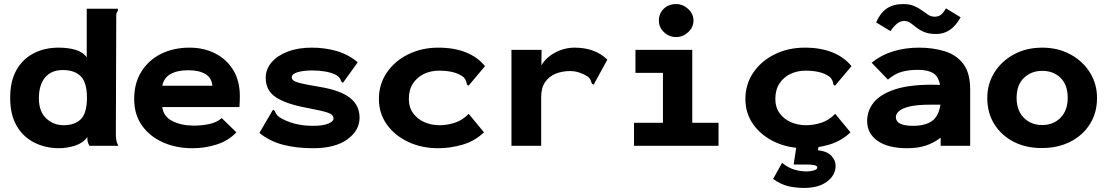

<svg xmlns="http://www.w3.org/2000/svg" viewBox="-20 -716 5440 943"><path d="M267 12Q200 11 146 -17Q92 -45 61 -99.5Q30 -154 30 -236Q30 -317 60.5 -371.5Q91 -426 145 -454Q199 -482 268 -482Q314 -482 350.5 -471.5Q387 -461 406 -434V-673H559V-663Q554 -657 552 -649.5Q550 -642 551 -626L549 -59Q549 -44 551 -29.5Q553 -15 561 0H419Q412 -14 410.5 -21Q409 -28 409 -43Q389 -14 349.5 -1Q310 12 267 12ZM292 -101Q348 -101 377.5 -131Q407 -161 407 -236Q407 -311 376.5 -341.5Q346 -372 289 -372Q232 -372 201.5 -335.5Q171 -299 171 -233Q171 -168 207 -134.5Q243 -101 292 -101Z M925 12Q845 12 780 -17Q715 -46 677 -100Q639 -154 639 -230Q639 -308 674.5 -364.5Q710 -421 771 -451.5Q832 -482 911 -482Q981 -482 1037 -453.5Q1093 -425 1125.5 -372Q1158 -319 1158 -244Q1158 -233 1157.5 -217Q1157 -201 1156 -190H777Q783 -143 827.5 -121Q872 -99 932 -99Q969 -99 1006.5 -106.5Q1044 -114 1069 -136L1141 -66Q1102 -25 1045 -6.5Q988 12 925 12ZM777 -295H1023Q1020 -334 988.5 -352.5Q957 -371 905 -371Q851 -371 818 -352.5Q785 -334 777 -295Z M1517 12Q1436 12 1370.5 -5Q1305 -22 1254 -63L1316 -169L1321 -177L1329 -172Q1332 -164 1336 -157Q1340 -150 1353 -140Q1385 -120 1426 -109Q1467 -98 1518 -98Q1565 -98 1591.5 -108.5Q1618 -119 1618 -134Q1618 -153 1590.5 -162.5Q1563 -172 1489 -186Q1389 -204 1337 -237Q1285 -270 1285 -334Q1285 -376 1313.5 -409.5Q1342 -443 1393 -462.5Q1444 -482 1511 -482Q1577 -482 1634.5 -465Q1692 -448 1737 -410L1670 -317L1664 -309L1656 -316Q1654 -323 1650.5 -329.5Q1647 -336 1634 -346Q1610 -359 1579 -364.5Q1548 -370 1514 -370Q1471 -370 1442 -361.5Q1413 -353 1413 -336Q1413 -319 1446 -310Q1479 -301 1552 -289Q1653 -272 1699.5 -235Q1746 -198 1746 -138Q1746 -75 1686 -31.5Q1626 12 1517 12Z M2133 12Q2051 12 1985 -19Q1919 -50 1880 -104.5Q1841 -159 1841 -230Q1841 -302 1879.5 -359Q1918 -416 1984.5 -449Q2051 -482 2133 -482Q2211 -482 2269 -458.5Q2327 -435 2362 -391L2287 -302L2281 -295L2273 -301Q2272 -309 2269.5 -317Q2267 -325 2257 -337Q2233 -355 2203 -362Q2173 -369 2136 -369Q2097 -369 2063.5 -353.5Q2030 -338 2009 -307Q1988 -276 1988 -230Q1988 -189 2009 -160Q2030 -131 2064.5 -116Q2099 -101 2138 -101Q2176 -101 2213.5 -113Q2251 -125 2282 -157L2357 -66Q2312 -23 2252 -5.5Q2192 12 2133 12Z M2492 -471H2640L2639 -395Q2662 -434 2707 -458Q2752 -482 2802 -482Q2903 -482 2963 -423L2900 -308L2897 -300L2888 -304Q2884 -312 2881.5 -320.5Q2879 -329 2867 -340Q2848 -352 2826 -359.5Q2804 -367 2779 -367Q2741 -367 2709 -354Q2677 -341 2657.5 -313Q2638 -285 2638 -240V0H2492Z M3094 0V-113H3236V-358H3101V-471H3380V-113H3509V0ZM3301 -534Q3266 -534 3241 -558Q3216 -582 3216 -615Q3216 -650 3240 -673Q3264 -696 3301 -696Q3334 -696 3360 -672Q3386 -648 3386 -615Q3386 -582 3360 -558Q3334 -534 3301 -534Z M3933 12Q3851 12 3785 -19Q3719 -50 3680 -104.5Q3641 -159 3641 -230Q3641 -302 3679.5 -359Q3718 -416 3784.5 -449Q3851 -482 3933 -482Q4011 -482 4069 -458.5Q4127 -435 4162 -391L4087 -302L4081 -295L4073 -301Q4072 -309 4069.5 -317Q4067 -325 4057 -337Q4033 -355 4003 -362Q3973 -369 3936 -369Q3897 -369 3863.5 -353.5Q3830 -338 3809 -307Q3788 -276 3788 -230Q3788 -189 3809 -160Q3830 -131 3864.5 -116Q3899 -101 3938 -101Q3976 -101 4013.5 -113Q4051 -125 4082 -157L4157 -66Q4112 -23 4052 -5.5Q3992 12 3933 12ZM3929 207Q3891 207 3854 199Q3817 191 3777 163L3821 84Q3853 109 3883 117.5Q3913 126 3944 126Q3960 126 3977 121Q3994 116 3994 107Q3994 98 3979 95Q3964 92 3943 92H3878L3892 0H4001L3997 22Q4040 26 4062 48Q4084 70 4084 98Q4084 144 4042.5 175.5Q4001 207 3929 207Z M4436 12Q4342 12 4290.5 -24Q4239 -60 4239 -122Q4239 -173 4271.5 -213Q4304 -253 4374 -276.5Q4444 -300 4558 -300Q4564 -300 4574.5 -299.5Q4585 -299 4597 -299Q4588 -344 4560.5 -358.5Q4533 -373 4490 -373Q4444 -373 4409.5 -363.5Q4375 -354 4341 -325L4261 -408Q4310 -447 4368.5 -464.5Q4427 -482 4494 -482Q4562 -482 4619.5 -464.5Q4677 -447 4711 -402.5Q4745 -358 4745 -276V0H4600V-40Q4567 -14 4527 -1Q4487 12 4436 12ZM4380 -141Q4380 -98 4464 -98Q4523 -98 4556.5 -121Q4590 -144 4599 -202Q4587 -202 4575 -202Q4563 -202 4555 -202Q4483 -202 4445.5 -192.5Q4408 -183 4394 -169Q4380 -155 4380 -141ZM4626 -675 4698 -631Q4653 -549 4579 -549Q4543 -549 4520 -558.5Q4497 -568 4481 -581Q4465 -594 4451.5 -603.5Q4438 -613 4421 -613Q4401 -613 4384 -598.5Q4367 -584 4354 -563L4283 -606Q4303 -652 4335 -674Q4367 -696 4416 -696Q4448 -696 4470 -686.5Q4492 -677 4508 -665Q4524 -653 4538.5 -643.5Q4553 -634 4571 -634Q4591 -634 4603.5 -645.5Q4616 -657 4626 -675Z M5099 11Q5021 12 4960 -19Q4899 -50 4864 -105.5Q4829 -161 4829 -235Q4829 -304 4864 -360Q4899 -416 4960 -449Q5021 -482 5099 -482Q5176 -482 5237 -449Q5298 -416 5333 -360Q5368 -304 5368 -235Q5368 -162 5333 -106.5Q5298 -51 5237 -20Q5176 11 5099 11ZM5099 -102Q5154 -102 5189 -138Q5224 -174 5224 -235Q5224 -299 5189 -333.5Q5154 -368 5099 -368Q5045 -368 5009 -333.5Q4973 -299 4973 -235Q4973 -174 5008 -138Q5043 -102 5099 -102Z"/></svg>

Font: Inconsolata Expanded Black
Style: Regular
Weight: 900
Width: 7
Monospace: yes
Designer: Raph Levien, Cyreal, Brenton Simpson
Foundry: Raph Levien, Cyreal, Google
Version: Version 3.001; ttfautohint (v1.8.2.53-6de2)